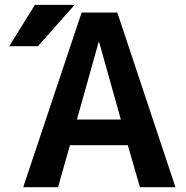

<svg xmlns="http://www.w3.org/2000/svg" viewBox="-20 -783 777 803"><path d="M126 -762.7H292L138.7 -589.8H18.6ZM301.8 -283.2H485.4L394.5 -607.4H392.6ZM272.5 -175.8 222.7 0H77.1L321.3 -730.5H470.7L713.9 0H565.4L514.6 -175.8Z"/></svg>

Font: Mgen+ 1c bold
Style: Bold
Weight: 700
Designer: [Source Han Sans]
Ryoko NISHIZUKA  (kana & ideographs); Paul D. Hunt (Latin, Greek & Cyrillic); Wenlong ZHANG  (bopomofo
Version: Version 1.059.20150602